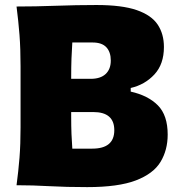

<svg xmlns="http://www.w3.org/2000/svg" viewBox="-20 -739 716 766"><path d="M328 7.5Q244 7.5 177.5 3.8Q111 0 46 0Q53.5 -56.5 57.8 -109.8Q62 -163 62 -230.5V-474.5Q62 -544.5 57.8 -599.5Q53.5 -654.5 46 -713Q120.5 -713 202.8 -716Q285 -719 365 -719Q466.5 -719 525.2 -698.8Q584 -678.5 609 -641Q634 -603.5 634 -551.5Q634 -483 596 -442Q558 -401 501.5 -388V-373.5Q571 -358 610 -318.5Q649 -279 649 -202Q649 -140.5 620.5 -93.2Q592 -46 522 -19.2Q452 7.5 328 7.5ZM268.5 -569.5Q266.5 -539 265.2 -506Q264 -473 264 -430V-424.5H341.5Q381 -424.5 401.5 -443.8Q422 -463 422 -497.5Q422 -531.5 404.2 -550.5Q386.5 -569.5 349 -569.5ZM268.5 -146H348Q436 -146 436 -219.5Q436 -292 352 -292H264V-275Q264 -234.5 265.2 -204.5Q266.5 -174.5 268.5 -146Z"/></svg>

Font: Commissioner Flair ExtraBold
Style: Regular
Weight: 800
Designer: Kostas Bartsokas
Foundry: Kostas Bartsokas
Version: Version 1.000; ttfautohint (v1.8.3)